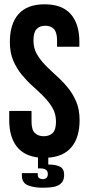

<svg xmlns="http://www.w3.org/2000/svg" viewBox="-20 -728 414 895"><path d="M26 -532Q26 -617 66.5 -662.5Q107 -708 188 -708Q269 -708 309.5 -662.5Q350 -617 350 -532V-510H246V-539Q246 -577 231.5 -592.5Q217 -608 191 -608Q165 -608 150.5 -592.5Q136 -577 136 -539Q136 -503 152 -475.5Q168 -448 192 -423.5Q216 -399 243.5 -374.5Q271 -350 295 -321Q319 -292 335 -255Q351 -218 351 -168Q351 -88 314 -43Q277 2 205 7V39Q242 39 260.5 49.5Q279 60 279 86Q279 106 271.5 118Q264 130 250.5 136.5Q237 143 218.5 145Q200 147 178 147Q137 147 109.5 135.5Q82 124 82 89V79H156V87Q156 98 163 102.5Q170 107 178 107Q203 107 203 83Q203 57 167 57H157V6Q90 -2 56.5 -47Q23 -92 23 -168V-211H127V-161Q127 -123 142.5 -108Q158 -93 184 -93Q210 -93 225.5 -108Q241 -123 241 -161Q241 -197 225 -224.5Q209 -252 185 -276.5Q161 -301 133.5 -325.5Q106 -350 82 -379Q58 -408 42 -445Q26 -482 26 -532Z"/></svg>

Font: BebasNeueW03-Regular
Style: Regular
Weight: 400
Designer: Ryoichi Tsunekawa
Foundry: Ryoichi Tsunekawa
Version: Version 1.30